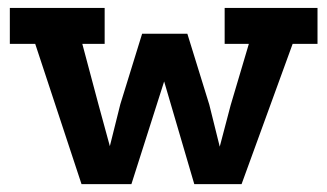

<svg xmlns="http://www.w3.org/2000/svg" viewBox="-20 -468 832 488"><path d="M187.2 0 69.5 -356.5H5V-447.8H246V-356.5H189.2L230 -203.5L259.2 -96.5L285.8 -203L341.2 -382.2H456.2L512 -201.8L538.5 -95.2L566.2 -200.5L612.5 -356.5H551V-447.8H787V-356.5H723.8L594 0H473.8L397.2 -261L314 0Z"/></svg>

Font: Podkova VF Beta
Style: Regular
Weight: 400
Designer: Ilya Yudin
Foundry: Cyreal (www.cyreal.org)
Version: Version 2.100